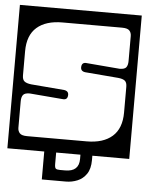

<svg xmlns="http://www.w3.org/2000/svg" viewBox="-73 -649 639 835"><g transform="rotate(5 246.0 -232.0)"><path d="M-20 -606H512V20H351V39Q351 77.5 335.5 100Q320 122.5 296 132.2Q272 142 246 142H141V20H-20ZM171 -546Q99 -546 59.5 -511.5Q20 -477 20 -407V-302Q20 -283.5 29 -276Q38 -268.5 59 -266L204 -254Q224.5 -251 223 -232Q221.5 -211 200 -214L56 -226Q34.5 -226 27.2 -216.5Q20 -207 20 -189V-73Q20 -59 28.5 -49.5Q37 -40 61 -40H321Q393 -40 432.5 -74.8Q472 -109.5 472 -179V-291Q472 -310 463 -317.5Q454 -325 433 -327L288 -339Q267.5 -342 269 -361Q270.5 -382 292 -379L436 -367Q458 -367 465 -376.5Q472 -386 472 -404V-513Q472 -527.5 463.5 -536.8Q455 -546 431 -546ZM299 39V20H193V70Q193 85.5 197.5 89.8Q202 94 216 94H239Q299 94 299 39Z"/></g></svg>

Font: Honk Rounded
Style: Regular
Weight: 400
Designer: Noopur Datye & Yesha Goshar
Foundry: Ek Type
Version: Version 1.000